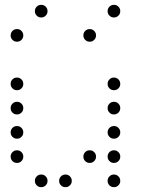

<svg xmlns="http://www.w3.org/2000/svg" viewBox="-20 -796 640 792"><path d="M149 -776Q139 -776 131.5 -768.5Q124 -761 124 -751V-749Q124 -739 131.5 -731.5Q139 -724 149 -724H151Q161 -724 168.5 -731.5Q176 -739 176 -749V-751Q176 -761 168.5 -768.5Q161 -776 151 -776ZM449 -776Q439 -776 431.5 -768.5Q424 -761 424 -751V-749Q424 -739 431.5 -731.5Q439 -724 449 -724H451Q461 -724 468.5 -731.5Q476 -739 476 -749V-751Q476 -761 468.5 -768.5Q461 -776 451 -776ZM49 -676Q39 -676 31.5 -668.5Q24 -661 24 -651V-649Q24 -639 31.5 -631.5Q39 -624 49 -624H51Q61 -624 68.5 -631.5Q76 -639 76 -649V-651Q76 -661 68.5 -668.5Q61 -676 51 -676ZM349 -676Q339 -676 331.5 -668.5Q324 -661 324 -651V-649Q324 -639 331.5 -631.5Q339 -624 349 -624H351Q361 -624 368.5 -631.5Q376 -639 376 -649V-651Q376 -661 368.5 -668.5Q361 -676 351 -676ZM49 -476Q39 -476 31.5 -468.5Q24 -461 24 -451V-449Q24 -439 31.5 -431.5Q39 -424 49 -424H51Q61 -424 68.5 -431.5Q76 -439 76 -449V-451Q76 -461 68.5 -468.5Q61 -476 51 -476ZM449 -476Q439 -476 431.5 -468.5Q424 -461 424 -451V-449Q424 -439 431.5 -431.5Q439 -424 449 -424H451Q461 -424 468.5 -431.5Q476 -439 476 -449V-451Q476 -461 468.5 -468.5Q461 -476 451 -476ZM49 -376Q39 -376 31.5 -368.5Q24 -361 24 -351V-349Q24 -339 31.5 -331.5Q39 -324 49 -324H51Q61 -324 68.5 -331.5Q76 -339 76 -349V-351Q76 -361 68.5 -368.5Q61 -376 51 -376ZM449 -376Q439 -376 431.5 -368.5Q424 -361 424 -351V-349Q424 -339 431.5 -331.5Q439 -324 449 -324H451Q461 -324 468.5 -331.5Q476 -339 476 -349V-351Q476 -361 468.5 -368.5Q461 -376 451 -376ZM49 -276Q39 -276 31.5 -268.5Q24 -261 24 -251V-249Q24 -239 31.5 -231.5Q39 -224 49 -224H51Q61 -224 68.5 -231.5Q76 -239 76 -249V-251Q76 -261 68.5 -268.5Q61 -276 51 -276ZM449 -276Q439 -276 431.5 -268.5Q424 -261 424 -251V-249Q424 -239 431.5 -231.5Q439 -224 449 -224H451Q461 -224 468.5 -231.5Q476 -239 476 -249V-251Q476 -261 468.5 -268.5Q461 -276 451 -276ZM49 -176Q39 -176 31.5 -168.5Q24 -161 24 -151V-149Q24 -139 31.5 -131.5Q39 -124 49 -124H51Q61 -124 68.5 -131.5Q76 -139 76 -149V-151Q76 -161 68.5 -168.5Q61 -176 51 -176ZM349 -176Q339 -176 331.5 -168.5Q324 -161 324 -151V-149Q324 -139 331.5 -131.5Q339 -124 349 -124H351Q361 -124 368.5 -131.5Q376 -139 376 -149V-151Q376 -161 368.5 -168.5Q361 -176 351 -176ZM449 -176Q439 -176 431.5 -168.5Q424 -161 424 -151V-149Q424 -139 431.5 -131.5Q439 -124 449 -124H451Q461 -124 468.5 -131.5Q476 -139 476 -149V-151Q476 -161 468.5 -168.5Q461 -176 451 -176ZM149 -76Q139 -76 131.5 -68.5Q124 -61 124 -51V-49Q124 -39 131.5 -31.5Q139 -24 149 -24H151Q161 -24 168.5 -31.5Q176 -39 176 -49V-51Q176 -61 168.5 -68.5Q161 -76 151 -76ZM249 -76Q239 -76 231.5 -68.5Q224 -61 224 -51V-49Q224 -39 231.5 -31.5Q239 -24 249 -24H251Q261 -24 268.5 -31.5Q276 -39 276 -49V-51Q276 -61 268.5 -68.5Q261 -76 251 -76ZM449 -76Q439 -76 431.5 -68.5Q424 -61 424 -51V-49Q424 -39 431.5 -31.5Q439 -24 449 -24H451Q461 -24 468.5 -31.5Q476 -39 476 -49V-51Q476 -61 468.5 -68.5Q461 -76 451 -76Z"/></svg>

Font: Doto Rounded
Style: Regular
Weight: 400
Monospace: yes
Version: Version 1.000